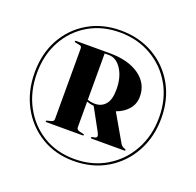

<svg xmlns="http://www.w3.org/2000/svg" viewBox="-107 -850 823 808"><g transform="rotate(20 304.5 -446.0)"><path d="M301.5 -154Q219.5 -154 156.2 -192.5Q93 -231 57 -297.8Q21 -364.5 21 -449Q21 -533.5 57 -598.8Q93 -664 156.5 -701.2Q220 -738.5 301.5 -738.5Q384.5 -738.5 449.2 -701.2Q514 -664 551 -598.8Q588 -533.5 588 -449Q588 -364.5 551.2 -297.8Q514.5 -231 449.8 -192.5Q385 -154 301.5 -154ZM301.5 -163Q382 -163 444.5 -200.5Q507 -238 542.5 -302.8Q578 -367.5 578 -449Q578 -530.5 542 -593.8Q506 -657 443.5 -693.2Q381 -729.5 301.5 -729.5Q223 -729.5 162 -693.8Q101 -658 66 -594.8Q31 -531.5 31 -449Q31 -367.5 65.5 -302.8Q100 -238 161 -200.5Q222 -163 301.5 -163ZM472 -504.5Q472 -471.5 452.2 -447.8Q432.5 -424 398 -411.5L466.5 -292.5Q474 -279.5 487.5 -276Q492 -274.5 492 -272Q492 -268.5 488 -268.5H342Q337.5 -268.5 337.5 -272Q337.5 -275 341.5 -275.5L351 -277.5Q368.5 -280 357 -301.5L302.5 -401Q284 -403 270.5 -408.5V-293.5Q270.5 -283 283 -279.5L300.5 -275.5Q305.5 -274.5 305.5 -272Q305.5 -268.5 301.5 -268.5H139Q135 -268.5 135 -272Q135 -274.5 139 -275.5L157 -280Q168.5 -282.5 168.5 -293.5V-610Q168.5 -619 160.5 -621L139 -625.5Q135 -626.5 135 -629.5Q135 -632.5 139.5 -632.5H290Q373.5 -632.5 422.8 -597.5Q472 -562.5 472 -504.5ZM270.5 -624V-417Q285 -411 304 -411Q333.5 -411 351.2 -431.8Q369 -452.5 369 -498.5Q369 -553 346 -588.5Q323 -624 290 -624Z"/></g></svg>

Font: Fraunces 144pt
Style: Bold
Weight: 700
Version: Version 1.000;[b76b70a41]